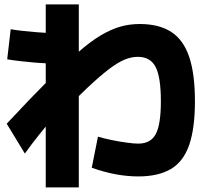

<svg xmlns="http://www.w3.org/2000/svg" viewBox="-20 -814 920 858"><path d="M184.4 23.3V-794.4H332.2V23.3ZM242.2 -530Q216.7 -530 187.2 -531.1Q157.8 -532.2 127.8 -535Q97.8 -537.8 68.3 -541.1Q38.9 -544.4 12.2 -548.9L27.8 -683.3Q54.4 -678.9 84.4 -675.6Q114.4 -672.2 144.4 -670Q174.4 -667.8 202.8 -666.1Q231.1 -664.4 257.8 -664.4ZM390 -64.4 417.8 -203.3Q443.3 -195.6 478.3 -188.3Q513.3 -181.1 546.1 -176.7Q578.9 -172.2 597.8 -172.2Q653.3 -172.2 676.1 -215Q698.9 -257.8 698.9 -361.1Q698.9 -468.9 675.6 -514.4Q652.2 -560 595.6 -560Q566.7 -560 536.1 -547.2Q505.6 -534.4 466.1 -504.4Q426.7 -474.4 371.7 -422.8Q316.7 -371.1 240 -292.2H220Q188.9 -254.4 155 -212.2Q121.1 -170 91.1 -127.8L10 -261.1Q114.4 -373.3 191.7 -450.6Q268.9 -527.8 326.7 -578.3Q384.4 -628.9 430.6 -656.1Q476.7 -683.3 517.8 -695Q558.9 -706.7 604.4 -706.7Q691.1 -706.7 745.6 -671.1Q800 -635.6 825.6 -559.4Q851.1 -483.3 851.1 -361.1Q851.1 -241.1 825.6 -166.7Q800 -92.2 743.9 -58.9Q687.8 -25.6 597.8 -25.6Q548.9 -25.6 497.8 -35Q446.7 -44.4 390 -64.4Z"/></svg>

Font: Paperlogy 8 ExtraBold
Style: Regular
Weight: 800
Designer: redesigned by Lee Juim, glyphs from Gmarket Sans & Montserrat
Foundry: PT&
Version: Version 1.001